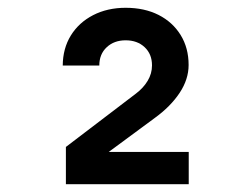

<svg xmlns="http://www.w3.org/2000/svg" viewBox="-20 -855 640 493"><path d="M149.2 -382V-477.7L328.8 -614.5Q348 -628.9 359.1 -647.4Q370.3 -665.9 370.3 -687.1Q370.3 -716.1 351.4 -733.8Q332.6 -751.5 302.7 -751.5Q272.9 -751.5 254 -733.7Q235 -716 235 -686.8H141.1Q141.4 -730.6 161.9 -763.9Q182.5 -797.2 219.1 -816.1Q255.8 -835 302.7 -835Q350.9 -835 387.1 -816.7Q423.3 -798.3 443.8 -765.1Q464.3 -731.9 464.3 -688.2Q464.3 -651.4 441.2 -616.5Q418.1 -581.7 377.8 -552.4L259.1 -464.8H464.6V-382Z"/></svg>

Font: JetBrains Mono
Style: Regular
Weight: 400
Monospace: yes
Designer: Philipp Nurullin, Konstantin Bulenkov
Foundry: JetBrains
Version: Version 2.305